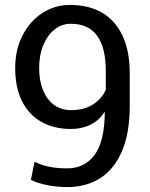

<svg xmlns="http://www.w3.org/2000/svg" viewBox="-20 -741 603 771"><path d="M249.5 10.3Q212.4 10.3 173.6 3.2Q134.8 -3.9 104 -18.6L118.7 -91.3Q148.4 -77.1 179.4 -71Q210.4 -64.9 249.5 -64.9Q318.8 -64.9 359.1 -117.9Q399.4 -170.9 400.9 -288.6L398.9 -291Q379.4 -258.3 344.2 -240.7Q309.1 -223.1 265.1 -223.1Q196.3 -223.1 145.5 -252Q95.2 -280.8 68.1 -335.4Q41 -390.1 41 -467.8Q41 -542.5 70.8 -599.1Q100.1 -656.2 150.1 -688.7Q200.2 -721.2 261.2 -721.2Q335.9 -721.2 389.2 -690.4Q442.9 -659.2 471.9 -597.9Q501 -536.6 501 -445.8V-317.4Q501 -205.6 469.7 -133.8Q438.5 -61 382.1 -25.4Q325.7 10.3 249.5 10.3ZM265.1 -298.8Q318.4 -298.8 353.8 -321.8Q389.2 -344.7 404.8 -380.4V-455.6Q404.8 -645.5 264.2 -645.5Q228 -645.5 199.7 -623Q170.9 -600.6 154.1 -560.3Q137.2 -520 137.2 -467.8Q137.2 -417 152.8 -378.9Q168.5 -340.8 197 -319.8Q225.6 -298.8 265.1 -298.8Z"/></svg>

Font: Suwannaphum
Style: Regular
Weight: 400
Designer: Danh Hong
Version: Version 8.002; ttfautohint (v1.8.3)